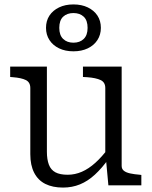

<svg xmlns="http://www.w3.org/2000/svg" viewBox="-20 -838 686 868"><path d="M192 -537V-152Q192 -117 201 -93.5Q210 -70 230.5 -59Q251 -48 286 -48Q319 -48 350 -61.5Q381 -75 411 -102Q441 -129 470 -168L471 -120Q441 -78 409 -48.5Q377 -19 341.5 -4.5Q306 10 265 10Q218 10 185 -6.5Q152 -23 134.5 -57Q117 -91 117 -141V-440Q117 -466 97 -476Q77 -486 38 -489L26 -490V-537ZM530 -537V-88Q530 -74 540 -66Q550 -58 568.5 -54Q587 -50 612 -48L619 -47V0H470L459 -119L456 -125V-440Q456 -466 435 -476Q414 -486 374 -489L355 -490V-537ZM248 -712Q248 -679 265.5 -662Q283 -645 312 -645Q341 -645 358.5 -662Q376 -679 376 -712Q376 -746 358.5 -762.5Q341 -779 312 -779Q283 -779 265.5 -762.5Q248 -746 248 -712ZM436 -712Q436 -681 420.5 -657Q405 -633 377 -619.5Q349 -606 312 -606Q275 -606 247 -619.5Q219 -633 203.5 -657Q188 -681 188 -712Q188 -744 203.5 -767.5Q219 -791 247 -804.5Q275 -818 312 -818Q349 -818 377 -804.5Q405 -791 420.5 -767.5Q436 -744 436 -712Z"/></svg>

Font: Roboto Serif Light
Style: Regular
Weight: 300
Designer: Greg Gazdowicz
Foundry: Commercial Type
Version: Version 1.008